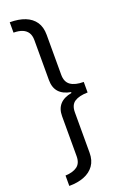

<svg xmlns="http://www.w3.org/2000/svg" viewBox="-208 -924 804 1250"><g transform="rotate(-20 194.0 -299.0)"><path d="M40 -866Q102 -866 146 -848.5Q190 -831 214 -796Q238 -761 238 -707V-430Q238 -380 269.5 -358Q301 -336 360 -336V-263Q301 -262 269.5 -241.5Q238 -221 238 -170V110Q238 163 213 198Q188 233 143.5 250.5Q99 268 40 268V196Q92 194 121.5 172.5Q151 151 151 102V-175Q151 -225 178 -255.5Q205 -286 260 -296V-302Q205 -312 178 -342.5Q151 -373 151 -425V-701Q151 -734 138 -754Q125 -774 100.5 -784Q76 -794 40 -794Z"/></g></svg>

Font: Noto Sans Telugu UI
Style: Regular
Weight: 400
Designer: Jelle Bosma - Monotype Design Team
Foundry: Monotype Imaging Inc.
Version: Version 2.006